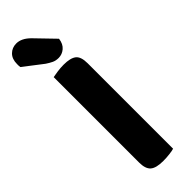

<svg xmlns="http://www.w3.org/2000/svg" viewBox="-286 -845 863 863"><g transform="rotate(-45 145.5 -413.5)"><path d="M71 -423H223V-1Q214 2 194 4.5Q174 7 153 7Q108 7 89.5 -9Q71 -25 71 -65ZM223 -231H71V-608Q81 -610 101.5 -613Q122 -616 142 -616Q185 -616 204 -601Q223 -586 223 -544ZM88 -676 -3 -746Q-4 -750 -4 -756.5Q-4 -763 -4 -766Q-4 -798 14 -816Q32 -834 59 -834Q92 -834 124 -802L210 -713Q206 -683 188 -668Q170 -653 148 -653Q130 -653 116.5 -659.5Q103 -666 88 -676Z"/></g></svg>

Font: Baloo Bhaijaan 2
Style: Bold
Weight: 700
Designer: Sanskriti Dholi, Noopur Datye and Ek Type
Foundry: Ek Type
Version: Version 1.701